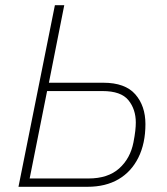

<svg xmlns="http://www.w3.org/2000/svg" viewBox="-20 -718 642 738"><path d="M51 0 191 -698H227L168 -400H377Q461 -400 500 -355.5Q539 -311 539 -241Q539 -167 512 -112.5Q485 -58 435.5 -29Q386 0 316 0ZM94 -32H320Q395 -32 438 -70.5Q481 -109 493 -171Q498 -197 500 -215Q502 -233 502 -247Q502 -298 473.5 -333Q445 -368 374 -368H161Z"/></svg>

Font: IBM Plex Sans ExtraLight
Style: Italic
Weight: 250
Italic angle: -11.31°
Designer: Mike Abbink, Paul van der Laan, Pieter van Rosmalen
Foundry: Bold Monday
Version: Version 3.201